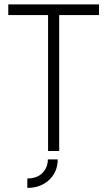

<svg xmlns="http://www.w3.org/2000/svg" viewBox="-20 -704 501 895"><path d="M107.4 171.9V127.9Q167 127.9 192.4 83Q203.1 62.5 203.1 39.1H249Q249 102.5 201.2 141.6Q163.1 171.9 107.4 171.9ZM18.6 -633.8V-683.6H441.4V-633.8H255.9V0H204.1V-633.8Z"/></svg>

Font: Post No Bills Colombo
Style: Regular
Weight: 400
Designer: Kosala Senevirathne, Siva Puranthara, Lasantha Premarathna, Tharique Azeez
Foundry: Mooniak
Version: Version 1.220 ; ttfautohint (v1.6)